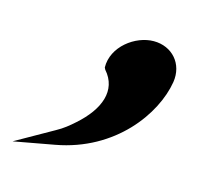

<svg xmlns="http://www.w3.org/2000/svg" viewBox="-131 -150 392 373"><g transform="rotate(15 65.0 36.5)"><path d="M-78 166 4 151C119 130 183 41 194 -26C200 -64 174 -93 137 -93C100 -93 57 -61 58 -19L60 -15C90 19 74 61 32 98C22 107 11 116 -2 123Z"/></g></svg>

Font: Charger Sport
Style: BlkObl
Weight: 900
Designer: Jasper
Foundry: Cannot Into Space Fonts
Version: Version 1.1